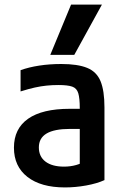

<svg xmlns="http://www.w3.org/2000/svg" viewBox="-20 -810 540 840"><path d="M264 10Q159 10 100 -36Q41 -82 41 -164Q41 -247 103 -290.5Q165 -334 285 -334H382V-246H286Q218 -246 184 -226Q150 -206 150 -165Q150 -125 179 -103Q208 -81 260 -81Q288 -81 313 -88Q338 -95 358 -109L329 -49V-337Q329 -380 322.5 -402Q316 -424 296 -431Q276 -438 236 -438Q209 -438 184 -435.5Q159 -433 132 -427Q105 -421 70 -410V-503Q106 -516 151.5 -523Q197 -530 248 -530Q320 -530 361.5 -513Q403 -496 420 -454.5Q437 -413 437 -340V-22Q404 -7 357 1.5Q310 10 264 10ZM305 -570H200L291 -790H426Z"/></svg>

Font: M PLUS Code Latin Medium
Style: Regular
Weight: 500
Designer: Coji Morishita
Foundry: UNDERFOREST DESIGN
Version: Version 1.002; ttfautohint (v1.8.3)